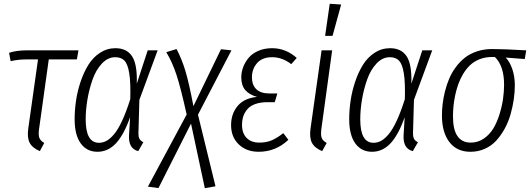

<svg xmlns="http://www.w3.org/2000/svg" viewBox="-20 -788 2791 1011"><path d="M236.8 -475.1 186 -110.8Q181.2 -78.6 187 -62.7Q192.9 -46.9 212.9 -35.2L189.9 7.8Q149.9 -9.3 136 -36.6Q122.1 -64 128.9 -111.8L180.2 -475.1H117.2Q75.2 -475.1 36.1 -465.8L27.8 -509.8Q65.4 -522.9 122.1 -522.9H393.1L384.8 -475.1Z M587.9 -534.2Q647.5 -534.2 675.5 -491.5Q703.6 -448.7 700.2 -347.2L757.8 -522.9H810.1L713.9 -262.2L709 -88.9Q708.5 -66.9 714.8 -56.2Q721.2 -45.4 734.9 -39.1L708 7.8Q656.7 -4.9 659.2 -73.2L665 -170.9Q632.8 -79.1 591.1 -33.9Q549.3 11.2 493.2 11.2Q437 11.2 405 -33Q373 -77.1 373 -160.2Q373 -208.5 380.4 -258.3Q387.7 -308.1 404.5 -358.2Q421.4 -408.2 445.6 -447Q469.7 -485.8 506.6 -510Q543.5 -534.2 587.9 -534.2ZM586.9 -486.8Q548.3 -486.8 517.1 -453.9Q485.8 -420.9 467.8 -370.1Q449.7 -319.3 440.4 -264.4Q431.2 -209.5 431.2 -159.2Q431.2 -36.1 501 -36.1Q522 -36.1 541.3 -46.6Q560.5 -57.1 581.3 -82Q602.1 -106.9 623.5 -153.1Q645 -199.2 666 -266.1Q668.5 -354 660.6 -402.1Q652.8 -450.2 635.5 -468.5Q618.2 -486.8 586.9 -486.8Z M1198.7 -522.9 1022.5 -184.1 1114.7 192.9 1058.6 203.1 985.8 -137.2 814.5 202.1 758.8 194.8 962.9 -185.1Q931.6 -325.7 909.4 -393.6Q887.2 -461.4 855.5 -513.2L909.7 -529.8Q936.5 -479 955.8 -416Q975.1 -353 998.5 -229L1143.6 -528.8Z M1341.8 11.2Q1277.8 11.2 1237.3 -27.6Q1196.8 -66.4 1196.8 -128.9Q1196.8 -188.5 1231 -229.7Q1265.1 -271 1333.5 -277.8Q1293 -289.1 1271.7 -313.5Q1250.5 -337.9 1250.5 -380.9Q1250.5 -408.2 1260.5 -434.6Q1270.5 -460.9 1289.3 -483.6Q1308.1 -506.3 1340.3 -520.3Q1372.6 -534.2 1412.6 -534.2Q1485.4 -534.2 1542.5 -482.9L1513.7 -450.2Q1465.8 -486.8 1413.6 -486.8Q1360.4 -486.8 1333.5 -455.6Q1306.6 -424.3 1306.6 -380.9Q1306.6 -340.8 1329.6 -318.4Q1352.5 -295.9 1398.4 -295.9H1440.4L1426.8 -250H1389.6Q1352.1 -250 1325 -240.5Q1297.9 -231 1283 -213.6Q1268.1 -196.3 1261.2 -175.8Q1254.4 -155.3 1254.4 -129.9Q1254.4 -86.4 1278.6 -61.8Q1302.7 -37.1 1345.7 -37.1Q1382.8 -37.1 1411.1 -49.3Q1439.5 -61.5 1471.7 -86.9L1498.5 -51.8Q1432.1 11.2 1341.8 11.2Z M1716.3 -768.1 1776.4 -764.2 1731 -599.1H1691.9ZM1729 -522.9 1672.4 -110.8Q1668 -78.1 1673.8 -62.3Q1679.7 -46.4 1700.2 -35.2L1676.3 7.8Q1636.2 -9.3 1622.3 -36.6Q1608.4 -64 1615.2 -111.8L1673.3 -522.9Z M2033.7 -534.2Q2093.3 -534.2 2121.3 -491.5Q2149.4 -448.7 2146 -347.2L2203.6 -522.9H2255.9L2159.7 -262.2L2154.8 -88.9Q2154.3 -66.9 2160.6 -56.2Q2167 -45.4 2180.7 -39.1L2153.8 7.8Q2102.5 -4.9 2105 -73.2L2110.8 -170.9Q2078.6 -79.1 2036.9 -33.9Q1995.1 11.2 1939 11.2Q1882.8 11.2 1850.8 -33Q1818.8 -77.1 1818.8 -160.2Q1818.8 -208.5 1826.2 -258.3Q1833.5 -308.1 1850.3 -358.2Q1867.2 -408.2 1891.4 -447Q1915.5 -485.8 1952.4 -510Q1989.3 -534.2 2033.7 -534.2ZM2032.7 -486.8Q1994.1 -486.8 1962.9 -453.9Q1931.6 -420.9 1913.6 -370.1Q1895.5 -319.3 1886.2 -264.4Q1877 -209.5 1877 -159.2Q1877 -36.1 1946.8 -36.1Q1967.8 -36.1 1987.1 -46.6Q2006.3 -57.1 2027.1 -82Q2047.9 -106.9 2069.3 -153.1Q2090.8 -199.2 2111.8 -266.1Q2114.3 -354 2106.4 -402.1Q2098.6 -450.2 2081.3 -468.5Q2064 -486.8 2032.7 -486.8Z M2457 11.2Q2385.7 11.2 2346.4 -39.8Q2307.1 -90.8 2307.1 -180.2Q2307.1 -210.4 2310.8 -241.5Q2314.5 -272.5 2323.2 -307.4Q2332 -342.3 2345.2 -373.5Q2358.4 -404.8 2379.6 -433.8Q2400.9 -462.9 2427.5 -483.9Q2454.1 -504.9 2491 -517.3Q2527.8 -529.8 2571.3 -529.8Q2632.3 -529.8 2751 -522.9L2743.2 -477.1L2643.1 -484.9Q2664.6 -462.4 2677.7 -423.8Q2690.9 -385.3 2690.9 -338.9Q2690.9 -302.7 2685.3 -264.4Q2679.7 -226.1 2668.5 -186.3Q2657.2 -146.5 2638.2 -111.6Q2619.1 -76.7 2594.2 -48.8Q2569.3 -21 2533.9 -4.9Q2498.5 11.2 2457 11.2ZM2459 -37.1Q2497.1 -37.1 2528.1 -58.6Q2559.1 -80.1 2578.4 -112.8Q2597.7 -145.5 2610.6 -187.5Q2623.5 -229.5 2628.9 -268.1Q2634.3 -306.6 2634.3 -341.8Q2634.3 -440.9 2585.9 -487.8H2569.3Q2535.2 -487.8 2505.9 -476.3Q2476.6 -464.8 2456.1 -445.6Q2435.5 -426.3 2419.4 -399.7Q2403.3 -373 2393.3 -345Q2383.3 -316.9 2376.7 -285.6Q2370.1 -254.4 2367.7 -227.5Q2365.2 -200.7 2365.2 -174.8Q2365.2 -37.1 2459 -37.1Z"/></svg>

Font: Fira Sans Compressed Light
Style: Italic
Weight: 300
Width: 3
Italic angle: -8°
Designer: Carrois Corporate & Edenspiekermann AG
Foundry: Carrois Corporate GbR & Edenspiekermann AG
Version: Version 4.203;PS 004.203;hotconv 1.0.88;makeotf.lib2.5.64775